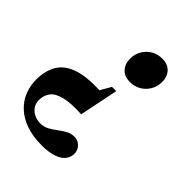

<svg xmlns="http://www.w3.org/2000/svg" viewBox="-203 -561 919 919"><g transform="rotate(45 257.0 -101.0)"><path d="M324 -263Q286 -263 265.5 -285.5Q245 -308 245 -341.5Q245 -373.5 259.8 -398.5Q274.5 -423.5 299.2 -437.8Q324 -452 354 -452Q392.5 -452 412.8 -429.5Q433 -407 433 -373Q433 -341.5 418.2 -316.5Q403.5 -291.5 379 -277.2Q354.5 -263 324 -263ZM239.5 250Q178 250 132.8 233.8Q87.5 217.5 57.5 189.2Q27.5 161 12.8 124.2Q-2 87.5 -2 47Q-2 -16 24.2 -58.2Q50.5 -100.5 110.5 -119.2Q170.5 -138 271 -130.5L195 -39L279.5 -186H308.5L268 11Q194 7 152.5 17.8Q111 28.5 93.8 51Q76.5 73.5 76.5 107Q76.5 128 87.8 144.8Q99 161.5 118 171Q137 180.5 159.5 180.5Q183.5 180.5 203.2 170Q223 159.5 241.5 145.2Q260 131 279.5 120.2Q299 109.5 322 109.5Q345 109.5 362 126.5Q379 143.5 379 168.5Q379 190 365 208.8Q351 227.5 320 238.8Q289 250 239.5 250Z"/></g></svg>

Font: Newsreader 24pt ExtraBold
Style: Italic
Weight: 800
Italic angle: -17°
Designer: Hugues Gentile
Foundry: Production Type
Version: Version 1.003